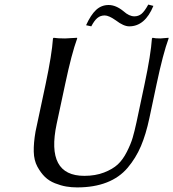

<svg xmlns="http://www.w3.org/2000/svg" viewBox="-20 -814 761 844"><path d="M570.8 -742.2Q588.4 -742.2 601.8 -752.9Q615.2 -763.7 631.8 -793.9L654.3 -788.1Q617.2 -698.2 548.3 -698.2Q523.4 -698.2 489.7 -724.1Q458.5 -746.1 440.4 -746.1Q421.4 -746.1 408 -734.9Q394.5 -723.6 381.3 -698.2L358.4 -703.1Q378.9 -748.5 402.3 -770.3Q425.8 -792 457.5 -792Q489.7 -792 523.4 -764.2Q547.9 -742.2 570.8 -742.2ZM615.7 -444.8Q643.1 -574.2 647.9 -645L650.9 -647.9Q661.1 -645 685.1 -645L720.7 -647.9L721.2 -645Q696.8 -578.6 668.5 -444.8L636.7 -294.9Q621.6 -223.6 599.4 -171.4Q577.1 -119.1 541 -76.4Q504.9 -33.7 449.2 -12Q393.6 9.8 318.8 9.8Q294.4 9.8 271.2 5.9Q248 2 221.9 -8.3Q195.8 -18.6 177.5 -36.4Q159.2 -54.2 144.3 -81.5Q129.4 -108.9 128.4 -147Q127.4 -185.1 136.2 -235.8L180.7 -444.8Q208 -574.2 212.9 -645L215.8 -647.9Q232.4 -645 266.1 -645L318.8 -647.9L319.3 -645Q294.9 -578.6 266.6 -444.8L229 -269Q180.7 -41 350.6 -41Q399.4 -41 437.3 -55.7Q475.1 -70.3 497.6 -91.1Q520 -111.8 537.6 -146.5Q555.2 -181.2 563.2 -208.7Q571.3 -236.3 580.1 -276.9Z"/></svg>

Font: Linux Biolinum
Style: Italic
Weight: 400
Italic angle: -12°
Designer: Philipp H. Poll
Foundry: Philipp H. Poll
Version: Version 1.1.3 ; ttfautohint (v0.9)